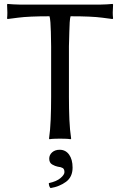

<svg xmlns="http://www.w3.org/2000/svg" viewBox="-20 -707 612 979"><path d="M240.7 -471.7Q240.7 -478 240.2 -498.8Q239.7 -519.5 239.3 -544.9Q238.8 -570.3 237.1 -592.5Q235.4 -614.7 232.4 -624Q126.5 -624 72.3 -616.9Q18.1 -609.9 18.1 -609.9L16.1 -613.8Q19 -638.2 16.1 -683.6L18.1 -687Q30.8 -686 47.9 -684.8Q64.9 -683.6 81.5 -683.6H490.7Q507.8 -683.6 524.9 -684.8Q542 -686 554.2 -687L556.6 -683.6Q553.2 -638.2 556.6 -613.8L554.2 -609.9Q554.2 -609.9 500.7 -616.9Q447.3 -624 339.8 -624Q336.9 -614.7 335.4 -592.5Q334 -570.3 333.5 -544.9Q333 -519.5 332.3 -498.8Q331.5 -478 331.5 -471.7V-212.4Q331.5 -152.8 333.7 -99.1Q335.9 -45.4 342.8 0L339.8 2.9Q330.6 1 313 0.5Q295.4 0 286.1 0Q276.9 0 259.3 0.5Q241.7 1 232.4 2.9L230 0Q236.3 -43.5 238.5 -98.1Q240.7 -152.8 240.7 -212.4ZM284.2 56.6Q314.5 56.6 332.3 81.3Q350.1 106 350.1 147.5Q350.1 195.3 316.7 220Q283.2 244.6 237.8 252Q229 243.7 229 226.6Q268.1 218.3 288.3 201.2Q308.6 184.1 308.6 170.9Q308.6 154.8 299.6 149.7Q290.5 144.5 275.4 143.1Q261.7 140.6 246.3 131.8Q231 123 231 102.1Q231 83 245.8 69.8Q260.7 56.6 284.2 56.6Z"/></svg>

Font: Kurinto Seri
Style: Regular
Weight: 400
Designer: Kurinto was developed by Clint Goss from a range of fonts that are compatible with the SIL Open Font License Version 1.1
Foundry: Clinton F. Goss
Version: Version 2.196; July 25, 2020